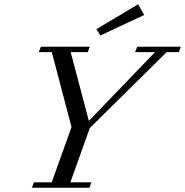

<svg xmlns="http://www.w3.org/2000/svg" viewBox="-20 -883 871 903"><path d="M452.6 -716.3 433.1 -745.6 629.4 -862.8 658.2 -812.5ZM129.9 0 139.6 -25.4H223.1L316.4 -285.2L223.6 -637.7H162.1L172.4 -663.1H402.3L392.6 -637.7H312.5L397.9 -314.5L709 -637.7H615.2L625.5 -663.1H830.6L820.8 -637.7H763.7L402.3 -280.8L311 -25.4H409.7L400.9 0Z"/></svg>

Font: Elstob
Style: Italic
Weight: 400
Italic angle: -20°
Designer: Peter S. Baker
Version: Version 1.015